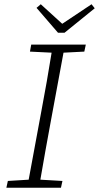

<svg xmlns="http://www.w3.org/2000/svg" viewBox="-20 -884 466 904"><path d="M121 -641 127 -674H384L377 -641L279 -636L219 -312Q206 -244 194 -175Q182 -106 170 -38L274 -32L267 0H10L17 -32L115 -38L175 -362Q188 -430 200 -499Q212 -568 223 -636ZM172 -864 273 -772 411 -864 426 -845 284 -730H253L152 -847Z"/></svg>

Font: Source Serif 4 SmText Light
Style: Italic
Weight: 300
Italic angle: -12°
Designer: Frank Grießhammer
Foundry: Adobe
Version: Version 4.005;hotconv 1.1.0;makeotfexe 2.6.0